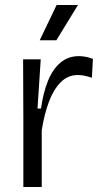

<svg xmlns="http://www.w3.org/2000/svg" viewBox="-20 -753 412 773"><path d="M74 0V-274L73 -514H144L131 -316H145Q154 -380 173 -427Q192 -474 223 -500.5Q254 -527 298 -527Q310 -527 324 -524.5Q338 -522 354 -516L350 -440Q335 -445 321 -448Q307 -451 294 -451Q253 -451 224 -421.5Q195 -392 176.5 -342Q158 -292 148 -228V0ZM207 -591H140L208 -733H294Z"/></svg>

Font: Bricolage Grotesque 36pt Light
Style: Regular
Weight: 300
Designer: Mathieu Triay
Foundry: Atelier Triay
Version: Version 1.001;gftools[0.9.33.dev8+g029e19f]